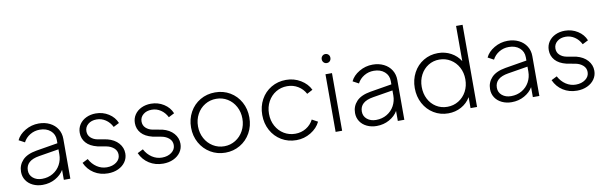

<svg xmlns="http://www.w3.org/2000/svg" viewBox="-49 -1243 5500 1742"><g transform="rotate(-10 2701.0 -372.5)"><path d="M61 -138Q61 -200 102.5 -244.5Q144 -289 232 -304L431 -337V-367Q431 -420 393 -453Q355 -486 294 -486Q245 -486 204.5 -461.5Q164 -437 143 -396L89 -425Q112 -475 169.5 -509Q227 -543 294 -543Q351 -543 396 -520.5Q441 -498 466 -458Q491 -418 491 -367V0H431V-92Q405 -47 352.5 -17.5Q300 12 235 12Q186 12 146 -7Q106 -26 83.5 -60Q61 -94 61 -138ZM239 -43Q295 -43 339 -69Q383 -95 407 -139Q431 -183 431 -235V-281L248 -251Q124 -231 124 -140Q124 -97 156.5 -70Q189 -43 239 -43Z M625 -122 677 -148Q703 -99 745 -71.5Q787 -44 836 -44Q889 -44 924.5 -70.5Q960 -97 960 -138Q960 -175 933 -199Q906 -223 866 -231L784 -246Q715 -263 681 -302Q647 -341 647 -394Q647 -438 670 -472Q693 -506 732.5 -524.5Q772 -543 820 -543Q885 -543 938 -509.5Q991 -476 1013 -421L960 -394Q938 -438 900.5 -463Q863 -488 818 -488Q770 -488 739.5 -462.5Q709 -437 709 -398Q709 -362 733.5 -339Q758 -316 794 -309L883 -293Q949 -276 985.5 -234.5Q1022 -193 1022 -139Q1022 -96 998 -61.5Q974 -27 932 -7.5Q890 12 837 12Q765 12 709 -23.5Q653 -59 625 -122Z M1133 -122 1185 -148Q1211 -99 1253 -71.5Q1295 -44 1344 -44Q1397 -44 1432.5 -70.5Q1468 -97 1468 -138Q1468 -175 1441 -199Q1414 -223 1374 -231L1292 -246Q1223 -263 1189 -302Q1155 -341 1155 -394Q1155 -438 1178 -472Q1201 -506 1240.5 -524.5Q1280 -543 1328 -543Q1393 -543 1446 -509.5Q1499 -476 1521 -421L1468 -394Q1446 -438 1408.5 -463Q1371 -488 1326 -488Q1278 -488 1247.5 -462.5Q1217 -437 1217 -398Q1217 -362 1241.5 -339Q1266 -316 1302 -309L1391 -293Q1457 -276 1493.5 -234.5Q1530 -193 1530 -139Q1530 -96 1506 -61.5Q1482 -27 1440 -7.5Q1398 12 1345 12Q1273 12 1217 -23.5Q1161 -59 1133 -122Z M1650 -266Q1650 -344 1685 -407.5Q1720 -471 1781.5 -507Q1843 -543 1919 -543Q1995 -543 2056 -507Q2117 -471 2152 -407.5Q2187 -344 2187 -266Q2187 -187 2151.5 -123.5Q2116 -60 2054.5 -24Q1993 12 1919 12Q1844 12 1782.5 -24.5Q1721 -61 1685.5 -124.5Q1650 -188 1650 -266ZM1919 -47Q1975 -47 2022 -76Q2069 -105 2096 -155Q2123 -205 2123 -266Q2123 -327 2096 -377Q2069 -427 2022.5 -455.5Q1976 -484 1919 -484Q1862 -484 1815 -455.5Q1768 -427 1741 -377Q1714 -327 1714 -266Q1714 -205 1741 -155Q1768 -105 1815 -76Q1862 -47 1919 -47Z M2306 -266Q2306 -345 2340.5 -408Q2375 -471 2436 -507Q2497 -543 2573 -543Q2646 -543 2706.5 -506.5Q2767 -470 2794 -413L2741 -385Q2717 -431 2672.5 -458Q2628 -485 2573 -485Q2516 -485 2469.5 -457Q2423 -429 2395.5 -379Q2368 -329 2368 -266Q2368 -203 2395.5 -153Q2423 -103 2469.5 -75Q2516 -47 2573 -47Q2628 -47 2672.5 -74Q2717 -101 2741 -148L2794 -119Q2767 -62 2706 -25Q2645 12 2573 12Q2497 12 2436 -24.5Q2375 -61 2340.5 -124.5Q2306 -188 2306 -266Z M2935 -531H2995V0H2935ZM2965 -712Q2982 -712 2993.5 -700.5Q3005 -689 3005 -671Q3005 -653 2994 -641Q2983 -629 2965 -629Q2948 -629 2936.5 -641Q2925 -653 2925 -671Q2925 -688 2936.5 -700Q2948 -712 2965 -712Z M3138 -138Q3138 -200 3179.5 -244.5Q3221 -289 3309 -304L3508 -337V-367Q3508 -420 3470 -453Q3432 -486 3371 -486Q3322 -486 3281.5 -461.5Q3241 -437 3220 -396L3166 -425Q3189 -475 3246.5 -509Q3304 -543 3371 -543Q3428 -543 3473 -520.5Q3518 -498 3543 -458Q3568 -418 3568 -367V0H3508V-92Q3482 -47 3429.5 -17.5Q3377 12 3312 12Q3263 12 3223 -7Q3183 -26 3160.5 -60Q3138 -94 3138 -138ZM3316 -43Q3372 -43 3416 -69Q3460 -95 3484 -139Q3508 -183 3508 -235V-281L3325 -251Q3201 -231 3201 -140Q3201 -97 3233.5 -70Q3266 -43 3316 -43Z M3711 -266Q3711 -344 3745 -407.5Q3779 -471 3839 -507Q3899 -543 3972 -543Q4038 -543 4092 -513.5Q4146 -484 4178 -433V-757H4238V0H4178V-101Q4147 -48 4092.5 -18Q4038 12 3972 12Q3899 12 3839 -24.5Q3779 -61 3745 -124.5Q3711 -188 3711 -266ZM3974 -48Q4031 -48 4077.5 -76.5Q4124 -105 4150.5 -154.5Q4177 -204 4177 -266Q4177 -327 4150.5 -376.5Q4124 -426 4077.5 -454.5Q4031 -483 3974 -483Q3918 -483 3872.5 -454.5Q3827 -426 3801 -376.5Q3775 -327 3775 -266Q3775 -204 3800.5 -154.5Q3826 -105 3871.5 -76.5Q3917 -48 3974 -48Z M4382 -138Q4382 -200 4423.5 -244.5Q4465 -289 4553 -304L4752 -337V-367Q4752 -420 4714 -453Q4676 -486 4615 -486Q4566 -486 4525.5 -461.5Q4485 -437 4464 -396L4410 -425Q4433 -475 4490.5 -509Q4548 -543 4615 -543Q4672 -543 4717 -520.5Q4762 -498 4787 -458Q4812 -418 4812 -367V0H4752V-92Q4726 -47 4673.5 -17.5Q4621 12 4556 12Q4507 12 4467 -7Q4427 -26 4404.5 -60Q4382 -94 4382 -138ZM4560 -43Q4616 -43 4660 -69Q4704 -95 4728 -139Q4752 -183 4752 -235V-281L4569 -251Q4445 -231 4445 -140Q4445 -97 4477.5 -70Q4510 -43 4560 -43Z M4946 -122 4998 -148Q5024 -99 5066 -71.5Q5108 -44 5157 -44Q5210 -44 5245.5 -70.5Q5281 -97 5281 -138Q5281 -175 5254 -199Q5227 -223 5187 -231L5105 -246Q5036 -263 5002 -302Q4968 -341 4968 -394Q4968 -438 4991 -472Q5014 -506 5053.5 -524.5Q5093 -543 5141 -543Q5206 -543 5259 -509.5Q5312 -476 5334 -421L5281 -394Q5259 -438 5221.5 -463Q5184 -488 5139 -488Q5091 -488 5060.5 -462.5Q5030 -437 5030 -398Q5030 -362 5054.5 -339Q5079 -316 5115 -309L5204 -293Q5270 -276 5306.5 -234.5Q5343 -193 5343 -139Q5343 -96 5319 -61.5Q5295 -27 5253 -7.5Q5211 12 5158 12Q5086 12 5030 -23.5Q4974 -59 4946 -122Z"/></g></svg>

Font: Evergrow Sans
Style: Light
Weight: 300
Foundry: 10Web
Version: Version 1.000